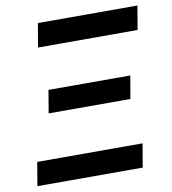

<svg xmlns="http://www.w3.org/2000/svg" viewBox="-82 -799 780 870"><g transform="rotate(-10 308.5 -364.0)"><path d="M20 0 38.1 -108.4H522.9L504.4 0ZM131.8 -618.2 150.4 -727.5H608.4L589.8 -618.2ZM127.4 -315.9 145 -420.9H521.5L503.4 -315.9Z"/></g></svg>

Font: Inter Semi Bold
Style: Italic
Weight: 600
Italic angle: -9.39999°
Designer: Rasmus Andersson
Foundry: rsms
Version: Version 4.000;git-3c8e0fc